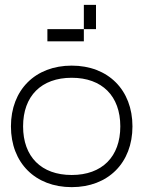

<svg xmlns="http://www.w3.org/2000/svg" viewBox="-20 -770 590 790"><path d="M275 0C425 0 525 -100 525 -250C525 -400 425 -500 275 -500C125 -500 25 -400 25 -250C25 -100 125 0 275 0ZM75 -250C75 -375 150 -450 275 -450C400 -450 475 -375 475 -250C475 -125 400 -50 275 -50C150 -50 75 -125 75 -250ZM175 -600H325V-650H175ZM325 -650H375V-750H325Z"/></svg>

Font: LS-VG5000 Light
Style: Regular
Weight: 400
Designer: Justin Bihan, 2021
Foundry: Justin Bihan, 2021
Version: Version 1.000;Glyphs 3.1.2 (3151)